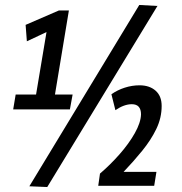

<svg xmlns="http://www.w3.org/2000/svg" viewBox="-20 -746 731 772"><path d="M33 -306 43 -366H125L167 -617L88 -580L83 -646L217 -704H257L201 -366H272L261 -306ZM170 6 98 3 540 -726 613 -722ZM375 1 382 -48Q423 -83 460.5 -125.5Q498 -168 522 -210.5Q546 -253 547 -286Q547 -327 510 -327Q479 -327 444 -303L428 -367Q452 -384 481.5 -393.5Q511 -403 541 -403Q581 -403 605.5 -381.5Q630 -360 630 -320Q630 -272 608.5 -227.5Q587 -183 552 -140Q517 -97 477 -55H609L600 1Z"/></svg>

Font: Georama SemiCondensed SemiBold
Style: Italic
Weight: 600
Width: 4
Italic angle: -9°
Designer: Jean-Baptiste Levee
Foundry: Production Type
Version: Version 1.000